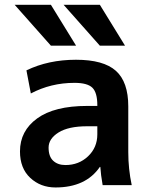

<svg xmlns="http://www.w3.org/2000/svg" viewBox="-20 -783 636 812"><path d="M42 -762.7H195.3L301.8 -589.8H195.3ZM64.5 -142.6Q64.5 -229.5 137.2 -282.2Q210 -335 348.6 -335H391.6V-337.9Q391.6 -391.6 370.6 -412.1Q349.6 -432.6 294.9 -432.6Q195.3 -432.6 110.4 -387.7L91.8 -485.4Q184.6 -530.3 301.3 -530.3Q418 -530.3 470.2 -483.4Q522.5 -436.5 522.5 -333V-139.6Q522.5 -68.4 537.1 0H414.1Q406.2 -44.9 404.3 -77.1H402.3Q342.8 9.8 214.8 9.8Q151.4 9.8 107.9 -30.8Q64.5 -71.3 64.5 -142.6ZM256.8 -85Q313.5 -85 352.5 -122.1Q391.6 -159.2 391.6 -214.8V-249H348.6Q269.5 -249 227.5 -222.7Q185.5 -196.3 185.5 -158.7Q185.5 -121.1 205.1 -103Q224.6 -85 256.8 -85ZM249 -762.7H402.3L508.8 -589.8H402.3Z"/></svg>

Font: GenEi M Gothic v2 Bold
Style: Regular
Weight: 700
Version: Version 2.0